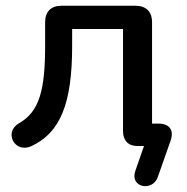

<svg xmlns="http://www.w3.org/2000/svg" viewBox="-20 -508 652 668"><path d="M574 -20C586 -56 569 -78 531 -78H509V-431C509 -467 488 -488 452 -488H194C157 -488 137 -467 137 -431V-351C137 -196 118 -120 46 -79C-8 -48 31 26 88 1C191 -46 231 -150 231 -348V-407H408V-52C408 -19 426 0 458 0H481L451 86C430 146 512 159 529 108Z"/></svg>

Font: Nunito SemiBold
Style: Regular
Weight: 600
Designer: Vernon Adams
Foundry: Vernon Adams
Version: Version 3.602